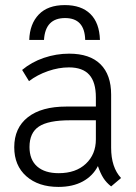

<svg xmlns="http://www.w3.org/2000/svg" viewBox="-20 -725 535 755"><path d="M365 -72Q345 -33 305.5 -11.5Q266 10 210 10Q131 10 83.5 -32Q36 -74 36 -146Q36 -222 89.5 -264Q143 -306 241 -306H357V-342Q357 -402 331 -431Q305 -460 251 -460Q211 -460 169 -445.5Q127 -431 94 -406L67 -450Q104 -481 152.5 -497.5Q201 -514 252 -514Q333 -514 375 -472.5Q417 -431 417 -353V-144Q417 -67 456 -25L417 8Q398 -7 386.5 -25Q375 -43 365 -72ZM357 -177V-252H255Q170 -252 133 -227.5Q96 -203 96 -147Q96 -97 126 -70.5Q156 -44 211 -44Q278 -44 317.5 -81Q357 -118 357 -177ZM373 -568H315Q313 -654 236 -654Q158 -654 153 -568H95Q97 -631 132.5 -668Q168 -705 235 -705Q300 -705 335.5 -670Q371 -635 373 -568Z"/></svg>

Font: Bellota Text
Style: Regular
Weight: 400
Designer: Kemie Guaida
Foundry: Kemie Guaida
Version: Version 4.001